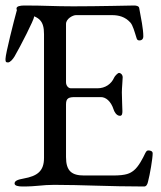

<svg xmlns="http://www.w3.org/2000/svg" viewBox="-30 -673 585 698"><path d="M23 -468C44 -504 94 -602 94 -612C94 -628 75 -653 56 -653C48 -653 34 -647 31 -635C21 -599 -10 -477 -10 -459C-10 -450 -10 -446 -1 -446C7 -446 17 -458 23 -468ZM210 -102V-294C210 -317 221 -320 244 -320H337C354 -320 373 -306 383 -275C385 -268 393 -252 406 -252C414 -252 415 -260 415 -269C415 -277 413 -317 413 -337C413 -353 416 -383 416 -392C416 -402 408 -408 403 -408C398 -408 387 -396 385 -391C375 -368 353 -352 324 -352H228C218 -352 210 -362 210 -374V-586C210 -605 235 -618 246 -618H377C402 -618 425 -612 444 -591C453 -581 459 -558 466 -536C468 -529 470 -526 477 -526C483 -526 491 -529 491 -541C491 -568 483 -606 476 -644C475 -651 465 -653 458 -653C448 -653 327 -650 236 -650C166 -650 134 -653 59 -653C42 -653 30 -650 30 -642C30 -633 40 -626 63 -622C113 -613 130 -597 130 -549V-99C130 -51 106 -33 56 -24C33 -20 23 -15 23 -6C23 2 35 5 52 5C106 5 122 -1 167 -1C267 -1 366 5 494 5C502 5 506 -3 508 -12C515 -38 525 -97 525 -115C525 -123 519 -125 512 -126C505 -127 502 -124 498 -116C490 -99 474 -67 456 -53C443 -43 430 -35 380 -35H276C231 -35 210 -51 210 -102Z"/></svg>

Font: EB Garamond SC 08
Style: Regular
Weight: 400
Version: Version 0.016